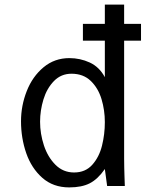

<svg xmlns="http://www.w3.org/2000/svg" viewBox="-20 -810 640 836"><path d="M71.5 -282Q71.5 -350 96.5 -413.5Q121.5 -477 169.5 -517Q217.5 -557 282 -557Q329 -557 370.8 -537.8Q412.5 -518.5 436.5 -474V-633H341V-706H436.5V-790H520.5V-706H594V-633H520.5V-120Q520.5 -102.5 521 -79.2Q521.5 -56 522 -43.5L523.5 0H446.5L436.5 -74Q406 -30 371 -12Q336 6 281.5 6Q211.5 6 164.2 -35.8Q117 -77.5 94.2 -143.2Q71.5 -209 71.5 -282ZM436.5 -278Q436.5 -330.5 422 -378.5Q407.5 -426.5 375 -457.8Q342.5 -489 291.5 -489Q246 -489 215 -457.2Q184 -425.5 169.2 -377.2Q154.5 -329 154.5 -280Q154.5 -228 171.2 -177Q188 -126 221.5 -92.5Q255 -59 302.5 -59Q352 -59 382 -92.8Q412 -126.5 424.2 -176Q436.5 -225.5 436.5 -278Z"/></svg>

Font: JuliaMono Latin
Style: Regular
Weight: 400
Monospace: yes
Designer: cormullion
Foundry: corm
Version: Version 0.049; ttfautohint (v1.8.4)